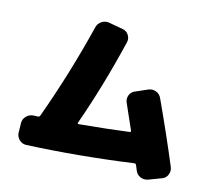

<svg xmlns="http://www.w3.org/2000/svg" viewBox="-112 -911 1223 1084"><g transform="rotate(15 500.0 -369.0)"><path d="M785 -433Q874 -241 944 -73Q953 -51 944 -29Q935 -7 913 1L839 29Q816 37 794.5 28Q773 19 764 -3Q763 -7 758 -17.5Q753 -28 751 -34Q747 -41 740 -40Q422 4 123 18Q100 19 82.5 2.5Q65 -14 64 -37L63 -93Q62 -116 78.5 -133.5Q95 -151 118 -153Q136 -153 145 -154Q154 -154 158 -164Q260 -447 328 -725Q334 -748 354 -761Q374 -774 397 -770L480 -755Q503 -751 515.5 -731.5Q528 -712 523 -690Q458 -418 373 -179Q371 -172 379 -172Q550 -188 669 -204Q677 -206 674 -213Q616 -346 610 -358Q600 -379 608 -401Q616 -423 638 -432L709 -463Q731 -472 753 -463.5Q775 -455 785 -433Z"/></g></svg>

Font: Rounded Mplus 1c Black
Style: Regular
Weight: 900
Version: Version 1.059.20150529